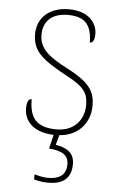

<svg xmlns="http://www.w3.org/2000/svg" viewBox="-54 -580 513 838"><g transform="rotate(5 202.5 -161.0)"><path d="M191 220C247 220 290 197 290 130C290 74 248 60 208 52L220 9C298 4 353 -52 353 -131C353 -191 333 -230 231 -283C150 -325 104 -358 104 -421C104 -476 138 -517 211 -517C278 -517 317 -491 317 -405C331 -405 338 -419 338 -445C338 -489 304 -542 214 -542C129 -542 76 -493 76 -422C76 -349 113 -315 229 -252C311 -210 325 -180 325 -132C325 -69 284 -15 206 -15C111 -15 86 -61 86 -137C72 -137 65 -123 65 -95C65 -51 92 6 195 10L180 71C238 76 266 92 266 133C266 181 234 199 188 199C165 199 151 195 127 189V211C151 218 171 220 191 220Z"/></g></svg>

Font: Noto Serif Sinhala Thin
Style: Regular
Weight: 100
Designer: Jelle Bosma - Monotype Design Team
Foundry: Monotype Imaging Inc.
Version: Version 2.007